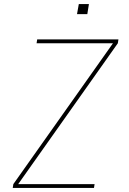

<svg xmlns="http://www.w3.org/2000/svg" viewBox="-20 -930 640 950"><path d="M43 0 46 -19 539 -716H161L164 -735H566L563 -716L70 -19H448L445 0ZM361 -860 370 -910H420L412 -860Z"/></svg>

Font: Iosevka SS04 Th Ex Obl
Style: Regular
Weight: 100
Width: 7
Italic angle: -9°
Monospace: yes
Designer: Belleve Invis
Foundry: Belleve Invis
Version: Version 19.0.0; ttfautohint (v1.8.4)